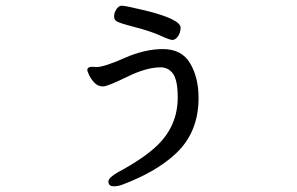

<svg xmlns="http://www.w3.org/2000/svg" viewBox="-20 -587 1040 673"><path d="M379 66Q393 66 407 61Q524 17 591 -44Q676 -119 676 -244Q676 -315 646.5 -365Q617 -415 551 -415Q487 -415 416 -383.5Q345 -352 318 -352L304 -353Q286 -353 286 -341Q286 -338 292 -324.5Q298 -311 310.5 -297.5Q323 -284 341 -284Q357 -284 425 -317.5Q493 -351 543 -351Q567 -351 583 -333Q603 -311 603 -246Q603 -147 532 -78Q486 -33 393 17Q360 36 360 49Q360 66 379 66ZM584 -447Q595 -447 604 -460Q613 -473 613 -490Q613 -520 486 -551Q419 -567 407 -567Q392 -567 382 -543Q380 -536 380 -529Q380 -519 387.5 -513Q395 -507 452.5 -492Q510 -477 542.5 -462Q575 -447 584 -447Z"/></svg>

Font: LXGW WenKai TC
Style: Bold
Weight: 700
Designer: LXGW / Fontworks Inc.
Foundry: LXGW / Fontworks Inc.
Version: Version 1.330;April 28, 2024